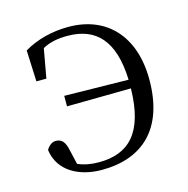

<svg xmlns="http://www.w3.org/2000/svg" viewBox="-85 -609 693 706"><g transform="rotate(-15 261.0 -256.0)"><path d="M155 -245 399 -248C396 -78 328 -16 216 -16C187 -16 162 -20 136 -31L123 -87C116 -119 105 -133 81 -133C67 -133 54 -122 46 -108C57 -26 132 14 219 14C373 14 473 -74 473 -262C473 -428 380 -526 235 -526C175 -526 116 -512 65 -482L70 -363H108L128 -474C157 -490 188 -495 223 -495C331 -495 394 -432 399 -281L155 -285Z"/></g></svg>

Font: Noto Serif KR Light
Style: Regular
Weight: 300
Designer: Ryoko NISHIZUKA 西塚涼子 (kana & ideographs); Frank Grießhammer (Latin, Greek & Cyrillic); Wenlong ZHANG 张文龙 (bopomofo); San
Foundry: Adobe
Version: Version 2.001;hotconv 1.1.0;makeotfexe 2.6.0